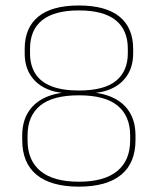

<svg xmlns="http://www.w3.org/2000/svg" viewBox="-20 -669 575 700"><path d="M267.5 11.5Q216.5 11.5 177.8 0.5Q139 -10.5 113 -32Q87 -53.5 74 -85.2Q61 -117 61 -158.5V-174.5Q61 -223 81 -257Q101 -291 137.8 -310Q174.5 -329 224.5 -332.5V-329Q178 -331 143.2 -348.5Q108.5 -366 89.2 -398Q70 -430 70 -475V-490.5Q70 -568 119.8 -608.5Q169.5 -649 267.5 -649Q365.5 -649 415.5 -608.5Q465.5 -568 465.5 -490.5V-475Q465.5 -430 446.2 -398Q427 -366 392.2 -348.5Q357.5 -331 310.5 -329V-332.5Q361 -329 397.8 -310Q434.5 -291 454.2 -257Q474 -223 474 -174.5V-158.5Q474 -117 461 -85.2Q448 -53.5 422 -32Q396 -10.5 357.5 0.5Q319 11.5 267.5 11.5ZM267.5 -6.5Q360 -6.5 407.2 -45.2Q454.5 -84 454.5 -157V-175.5Q454.5 -246 408.8 -283.8Q363 -321.5 267.5 -321.5Q172 -321.5 126.2 -283.8Q80.5 -246 80.5 -175.5V-157Q80.5 -84 127.8 -45.2Q175 -6.5 267.5 -6.5ZM267.5 -339Q359.5 -339 402.8 -374.2Q446 -409.5 446 -474.5V-491.5Q446 -560 401.5 -595.5Q357 -631 267.5 -631Q178.5 -631 134 -595.5Q89.5 -560 89.5 -491.5V-474.5Q89.5 -431.5 108.5 -401Q127.5 -370.5 167 -354.8Q206.5 -339 267.5 -339Z"/></svg>

Font: Anek Telugu Thin
Style: Regular
Weight: 250
Version: Version 1.003